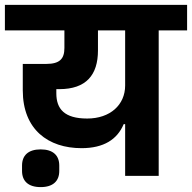

<svg xmlns="http://www.w3.org/2000/svg" viewBox="-40 -718 784 784"><path d="M126 46C177 46 202 21 202 -20V-42C202 -83 177 -108 126 -108C75 -108 50 -83 50 -42V-20C50 21 75 46 126 46ZM471 0H608V-594H724V-698H-20V-594H223V-522C223 -478 204 -457 149 -457H53V-349C53 -189 157 -113 293 -113C384 -113 439 -149 465 -211H471ZM316 -234C223 -234 190 -273 190 -337V-354H202C312 -354 360 -412 360 -512V-594H471V-369C471 -290 410 -234 316 -234Z"/></svg>

Font: IBM Plex Devanagari
Style: Bold
Weight: 700
Designer: Mike Abbink, Paul van der Laan, Pieter van Rosmalen, Erin McLaughlin
Foundry: Bold Monday
Version: Version 1.0